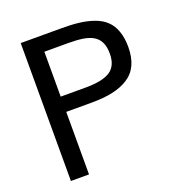

<svg xmlns="http://www.w3.org/2000/svg" viewBox="-129 -820 872 930"><g transform="rotate(-20 307.5 -355.5)"><path d="M172.4 -632.3H285.6H294.4C350.6 -631.8 392.6 -627.9 422.4 -610.4C451.7 -593.3 467.3 -564 467.3 -515.6C467.3 -473.1 453.6 -443.4 426.8 -426.3C399.9 -409.2 357.9 -400.9 301.8 -400.9H172.4ZM172.4 0V-322.3H303.2C386.7 -322.3 447.3 -335 492.7 -364.3C539.1 -393.6 562.5 -444.3 562.5 -516.1C562.5 -580.1 543.5 -627.4 512.7 -655.3C497.6 -669.4 478 -681.2 453.6 -689.5C404.8 -706.5 355.5 -710.9 283.7 -710.9H79.1V0Z"/></g></svg>

Font: Ride
Style: Regular
Weight: 400
Version: Version 3.000